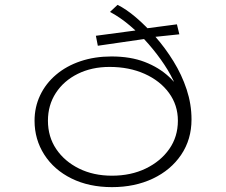

<svg xmlns="http://www.w3.org/2000/svg" viewBox="-20 -759 929 789"><path d="M440 10Q346 10 274 -25.5Q202 -61 162 -123.5Q122 -186 122 -263Q122 -319 145 -367.5Q168 -416 210.5 -452Q253 -488 311 -507.5Q369 -527 438 -527Q516 -527 574.5 -504.5Q633 -482 674.5 -443.5Q716 -405 738 -354L719 -337Q718 -368 701 -409Q684 -450 655.5 -493Q627 -536 590.5 -578Q554 -620 513 -654.5Q472 -689 432 -710L463 -739Q498 -722 538.5 -687.5Q579 -653 619 -607.5Q659 -562 693 -507Q727 -452 747 -391.5Q767 -331 767 -268Q767 -186 724.5 -123Q682 -60 608 -25Q534 10 440 10ZM440 -37Q518 -37 579 -66.5Q640 -96 675.5 -146.5Q711 -197 711 -263Q711 -327 674.5 -377Q638 -427 574.5 -455.5Q511 -484 430 -484Q357 -484 299.5 -455.5Q242 -427 209.5 -377Q177 -327 177 -263Q177 -197 211 -146.5Q245 -96 304.5 -66.5Q364 -37 440 -37ZM382 -571 374 -612 554 -636 578 -642 707 -659 717 -618 612 -607 589 -601Z"/></svg>

Font: Lexend Zetta ExtraLight
Style: Regular
Weight: 250
Version: Version 1.007